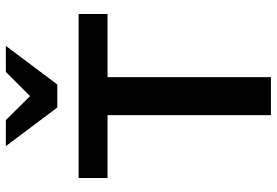

<svg xmlns="http://www.w3.org/2000/svg" viewBox="-165 -782 947 657"><g transform="rotate(-90 308.5 -453.5)"><path d="M243 0V-658H373V0ZM28 -559V-658H589V-559ZM269 -731 290 -806 391 -907H480L348 -731ZM269 -731 137 -907H226L328 -804L348 -731Z"/></g></svg>

Font: Ysabeau
Style: Bold
Weight: 700
Designer: Christian Thalmann (Catharsis Fonts)
Version: Version 2.000;gftools[0.9.27.dev2+g8671c4b]